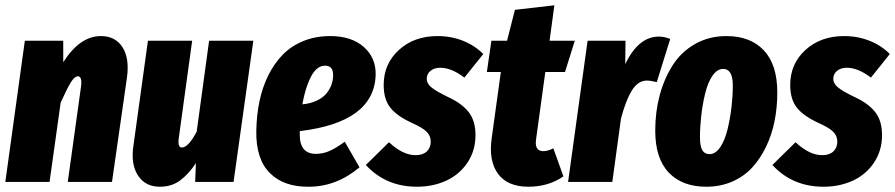

<svg xmlns="http://www.w3.org/2000/svg" viewBox="-23 -687 3380 725"><path d="M357.9 -550.8Q413.1 -550.8 439.9 -508.1Q466.8 -465.3 456.1 -392.1L399.9 0H232.9L283.2 -361.8Q287.6 -398.9 271 -398.9Q258.8 -398.9 244.6 -376.2Q230.5 -353.5 206.1 -299.8L164.1 0H-2.9L70.8 -533.2H215.8V-452.1Q278.8 -550.8 357.9 -550.8Z M580.6 18.1Q525.4 18.1 497.8 -24.7Q470.2 -67.4 481 -138.2L535.6 -533.2H702.6L651.9 -164.1Q647.5 -129.9 663.6 -129.9Q688 -129.9 719.7 -189.9L766.6 -533.2H933.6L858.9 0H713.9L716.8 -70.8Q688.5 -28.8 656.7 -5.4Q625 18.1 580.6 18.1Z M1223.6 -550.8Q1304.2 -550.8 1350.6 -509.8Q1397 -468.8 1395.5 -403.8Q1389.6 -225.1 1108.9 -191.9V-178.2Q1108.9 -106 1169.9 -106Q1196.3 -106 1221.2 -116.9Q1246.1 -127.9 1278.8 -151.9L1334.5 -55.2Q1247.6 18.1 1142.6 18.1Q1047.9 19 995.4 -34.2Q942.9 -87.4 944.8 -192.9Q945.8 -252 956.8 -304.7Q967.8 -357.4 990.2 -402.6Q1012.7 -447.8 1044.9 -480.7Q1077.1 -513.7 1122.8 -532.2Q1168.5 -550.8 1223.6 -550.8ZM1118.7 -293Q1149.9 -295.9 1173.3 -307.1Q1196.8 -318.4 1209.7 -334.2Q1222.7 -350.1 1228.8 -367.7Q1234.9 -385.3 1234.9 -403.8Q1234.9 -439 1204.6 -439Q1172.9 -439 1151.4 -397.7Q1129.9 -356.4 1118.7 -293Z M1629.4 -550.8Q1681.2 -550.8 1726.1 -532.7Q1771 -514.6 1801.8 -482.9L1730.5 -394Q1681.6 -431.2 1639.6 -431.2Q1616.7 -431.2 1602.5 -419.4Q1588.4 -407.7 1588.4 -389.2Q1588.4 -372.1 1605.2 -357.7Q1622.1 -343.3 1668.5 -320.8Q1720.7 -296.9 1746.6 -263.9Q1772.5 -231 1772.5 -176.8Q1772.5 -118.2 1742.2 -73Q1711.9 -27.8 1662.1 -4.9Q1612.3 18.1 1551.8 18.1Q1434.1 18.1 1358.4 -64L1445.8 -149.9Q1498 -101.1 1546.4 -101.1Q1573.7 -101.1 1588.6 -115.2Q1603.5 -129.4 1603.5 -151.9Q1603.5 -174.3 1587.6 -189.9Q1571.8 -205.6 1529.8 -224.1Q1475.1 -249.5 1450.4 -281Q1425.8 -312.5 1425.8 -366.2Q1425.8 -445.8 1483.2 -498.3Q1540.5 -550.8 1629.4 -550.8Z M2036.1 -415 2001.5 -163.1Q1994.1 -116.2 2028.3 -116.2Q2045.9 -116.2 2066.4 -127L2104.5 -21Q2047.9 18.1 1972.2 18.1Q1893.6 18.1 1857.7 -30.5Q1821.8 -79.1 1833.5 -164.1L1868.2 -415H1815.4L1832.5 -533.2H1891.6L1921.4 -649.9L2070.3 -667L2052.2 -533.2H2147.5L2110.4 -415Z M2464.8 -548.8Q2486.3 -548.8 2507.8 -540L2457 -377Q2432.6 -382.8 2419.9 -382.8Q2385.7 -382.8 2362.5 -344.7Q2339.4 -306.6 2321.8 -238.8L2289.1 0H2122.1L2195.8 -533.2H2338.9L2337.9 -444.8Q2387.7 -548.8 2464.8 -548.8Z M2644 18.1Q2553.2 18.1 2502.2 -35.4Q2451.2 -88.9 2451.2 -193.8Q2451.2 -264.2 2468 -327.1Q2484.9 -390.1 2517.1 -440.7Q2549.3 -491.2 2601.8 -521Q2654.3 -550.8 2720.2 -550.8Q2810.5 -550.8 2861.3 -496.8Q2912.1 -442.9 2912.1 -337.9Q2912.1 -281.7 2901.9 -230.2Q2891.6 -178.7 2869.9 -133.3Q2848.1 -87.9 2817.1 -54.2Q2786.1 -20.5 2741.7 -1.2Q2697.3 18.1 2644 18.1ZM2656.2 -105Q2679.2 -105 2697 -131.8Q2714.8 -158.7 2724.6 -200.2Q2734.4 -241.7 2739.3 -283.7Q2744.1 -325.7 2744.1 -363.8Q2744.1 -426.8 2708 -426.8Q2684.6 -426.8 2666.7 -400.1Q2648.9 -373.5 2639.2 -332Q2629.4 -290.5 2624.8 -248.8Q2620.1 -207 2620.1 -168.9Q2620.1 -134.8 2628.9 -119.9Q2637.7 -105 2656.2 -105Z M3164.6 -550.8Q3216.3 -550.8 3261.2 -532.7Q3306.2 -514.6 3336.9 -482.9L3265.6 -394Q3216.8 -431.2 3174.8 -431.2Q3151.9 -431.2 3137.7 -419.4Q3123.5 -407.7 3123.5 -389.2Q3123.5 -372.1 3140.4 -357.7Q3157.2 -343.3 3203.6 -320.8Q3255.9 -296.9 3281.7 -263.9Q3307.6 -231 3307.6 -176.8Q3307.6 -118.2 3277.3 -73Q3247.1 -27.8 3197.3 -4.9Q3147.5 18.1 3086.9 18.1Q2969.2 18.1 2893.6 -64L2981 -149.9Q3033.2 -101.1 3081.5 -101.1Q3108.9 -101.1 3123.8 -115.2Q3138.7 -129.4 3138.7 -151.9Q3138.7 -174.3 3122.8 -189.9Q3106.9 -205.6 3064.9 -224.1Q3010.3 -249.5 2985.6 -281Q2960.9 -312.5 2960.9 -366.2Q2960.9 -445.8 3018.3 -498.3Q3075.7 -550.8 3164.6 -550.8Z"/></svg>

Font: Fira Sans Compressed ExtraBold
Style: Italic
Weight: 800
Width: 3
Italic angle: -8°
Designer: Carrois Corporate & Edenspiekermann AG
Foundry: Carrois Corporate GbR & Edenspiekermann AG
Version: Version 4.203;PS 004.203;hotconv 1.0.88;makeotf.lib2.5.64775